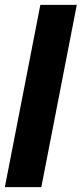

<svg xmlns="http://www.w3.org/2000/svg" viewBox="-26 -770 336 790"><path d="M140 -750H290L144 0H-6Z"/></svg>

Font: Teachers
Style: Bold Italic
Weight: 700
Designer: Alfredo Marco Pradil & Chank Diesel
Version: Version 0.009